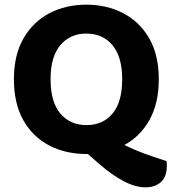

<svg xmlns="http://www.w3.org/2000/svg" viewBox="-20 -644 741 822"><path d="M333 -4.6 489.8 -34.6Q527 -15.4 561.8 -0.8Q596.6 13.7 629.7 24.7Q662.8 35.6 693 45.8Q694.2 52.1 694.2 56.6Q694.2 61.1 694.2 65.1Q694.2 113 669 135.5Q643.8 158 602.3 158Q559.7 158 510 132Q460.2 106 405.9 58.8ZM659.8 -304.8Q659.8 -200.8 619.2 -129.1Q578.5 -57.5 508.5 -21.1Q438.4 15.3 349.3 15.3Q260.5 15.3 190.3 -21.5Q120.1 -58.2 79.8 -129.5Q39.6 -200.8 39.6 -304.8Q39.6 -408.8 80.8 -480Q122.1 -551.3 192.2 -587.7Q262.2 -624 349.3 -624Q436.6 -624 507.1 -587.7Q577.5 -551.3 618.7 -480Q659.8 -408.8 659.8 -304.8ZM503.1 -304.8Q503.1 -401 461.4 -450.6Q419.8 -500.3 349.3 -500.3Q280.6 -500.3 238.6 -451Q196.5 -401.7 196.5 -304.8Q196.5 -207 238.5 -157.7Q280.4 -108.4 350.1 -108.4Q420 -108.4 461.6 -157.7Q503.1 -207 503.1 -304.8Z"/></svg>

Font: Baloo Bhaijaan 2
Style: Regular
Weight: 400
Designer: Sanskriti Dholi, Noopur Datye and Ek Type
Foundry: Ek Type
Version: Version 1.701